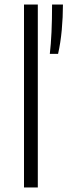

<svg xmlns="http://www.w3.org/2000/svg" viewBox="-20 -828 298 848"><path d="M86 0V-808H147V0ZM210 -808H258Q258 -753 252.8 -695.8Q247.5 -638.5 236.5 -590H200Q210 -673.5 210 -808Z"/></svg>

Font: Encode Sans Semi Expanded Light
Style: Regular
Weight: 300
Width: 6
Designer: Multiple Designers
Foundry: Impallari Type
Version: Version 2.000